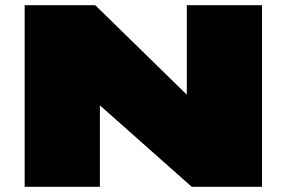

<svg xmlns="http://www.w3.org/2000/svg" viewBox="-20 -720 1105 740"><path d="M75 0V-700H347L700 -355V-700H990V0H719L365 -314V0Z"/></svg>

Font: Georama ExtraExtended Black
Style: Regular
Weight: 900
Width: 8
Designer: Jean-Baptiste Levee
Foundry: Production Type
Version: Version 1.000